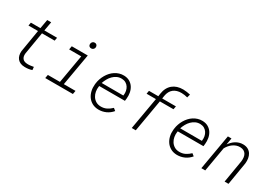

<svg xmlns="http://www.w3.org/2000/svg" viewBox="15 -1622 3492 2487"><g transform="rotate(30 1761.0 -378.5)"><path d="M345.7 -663.6 321.8 -528.3H512.2L503.4 -480.5H314L258.3 -147.5Q252.9 -98.1 275.6 -70.8Q298.3 -43.5 348.1 -42Q371.6 -41 394.5 -44.2Q417.5 -47.4 440.4 -51.3L444.8 -6.3Q418.5 2.9 390.9 6.6Q363.3 10.3 335.4 9.3Q299.3 8.8 272.5 -2.9Q245.6 -14.6 228.3 -35.2Q210.9 -55.7 203.6 -84.5Q196.3 -113.3 199.2 -148.4L254.4 -480.5H111.8L120.6 -528.3H262.7L286.6 -663.6Z M731.9 -528.3H971.2L888.2 -51.8H1063L1053.7 0H640.1L649.4 -51.8H830.1L903.8 -476.1H722.7ZM921.4 -671.9Q922.4 -691.4 934.6 -704.3Q946.8 -717.3 966.8 -717.8Q986.3 -718.3 998 -705.6Q1009.8 -692.9 1008.8 -673.8Q1007.8 -654.8 995.1 -642.3Q982.4 -629.9 963.4 -629.4Q943.8 -628.9 932.1 -640.9Q920.4 -652.8 921.4 -671.9Z M1437 9.8Q1383.8 8.3 1344.2 -13.7Q1304.7 -35.6 1279.5 -71.3Q1254.4 -106.9 1243.7 -152.8Q1232.9 -198.7 1237.8 -247.6L1240.2 -269Q1244.6 -302.7 1256.1 -335.9Q1267.6 -369.1 1285.2 -399.4Q1302.7 -429.7 1326.2 -455.6Q1349.6 -481.4 1378.2 -500Q1406.7 -518.6 1439.9 -528.8Q1473.1 -539.1 1509.8 -538.1Q1560.1 -536.6 1595.7 -515.6Q1631.3 -494.6 1653.1 -460.9Q1674.8 -427.2 1682.9 -384.3Q1690.9 -341.3 1686 -295.9L1681.6 -260.3H1297.9L1295.4 -248.5Q1290 -211.4 1296.6 -174.8Q1303.2 -138.2 1321.8 -108.6Q1340.3 -79.1 1370.4 -60.3Q1400.4 -41.5 1441.4 -40Q1489.7 -38.1 1530 -57.6Q1570.3 -77.1 1604 -110.4L1638.7 -82.5Q1600.6 -36.6 1548.3 -12.9Q1496.1 10.7 1437 9.8ZM1506.8 -488.3Q1467.3 -489.7 1435.1 -474.6Q1402.8 -459.5 1377.7 -434.3Q1352.5 -409.2 1334.5 -376.5Q1316.4 -343.8 1305.2 -310.1L1628.9 -309.6L1630.4 -316.9Q1634.8 -348.1 1628.9 -378.4Q1623 -408.7 1607.2 -432.9Q1591.3 -457 1565.9 -472.2Q1540.5 -487.3 1506.8 -488.3Z M2280.8 -480.5H2077.1L1994.1 0H1934.1L2018.1 -480.5H1878.4L1886.7 -528.3H2026.4L2032.2 -570.3Q2039.1 -617.7 2058.3 -654.5Q2077.6 -691.4 2107.7 -716.3Q2137.7 -741.2 2177.2 -753.7Q2216.8 -766.1 2264.6 -765.6Q2292 -765.1 2318.4 -761.2Q2344.7 -757.3 2371.1 -751.5L2357.9 -702.1Q2314 -714.4 2267.6 -715.3Q2231.4 -715.8 2201.4 -706.8Q2171.4 -697.8 2148.7 -679.7Q2126 -661.6 2111.3 -634.3Q2096.7 -606.9 2090.8 -570.8L2084.5 -528.3H2289.6Z M2611.3 9.8Q2558.1 8.3 2518.6 -13.7Q2479 -35.6 2453.9 -71.3Q2428.7 -106.9 2418 -152.8Q2407.2 -198.7 2412.1 -247.6L2414.6 -269Q2418.9 -302.7 2430.4 -335.9Q2441.9 -369.1 2459.5 -399.4Q2477.1 -429.7 2500.5 -455.6Q2523.9 -481.4 2552.5 -500Q2581.1 -518.6 2614.3 -528.8Q2647.5 -539.1 2684.1 -538.1Q2734.4 -536.6 2770 -515.6Q2805.7 -494.6 2827.4 -460.9Q2849.1 -427.2 2857.2 -384.3Q2865.2 -341.3 2860.4 -295.9L2856 -260.3H2472.2L2469.7 -248.5Q2464.4 -211.4 2470.9 -174.8Q2477.5 -138.2 2496.1 -108.6Q2514.6 -79.1 2544.7 -60.3Q2574.7 -41.5 2615.7 -40Q2664.1 -38.1 2704.3 -57.6Q2744.6 -77.1 2778.3 -110.4L2813 -82.5Q2774.9 -36.6 2722.7 -12.9Q2670.4 10.7 2611.3 9.8ZM2681.2 -488.3Q2641.6 -489.7 2609.4 -474.6Q2577.1 -459.5 2552 -434.3Q2526.9 -409.2 2508.8 -376.5Q2490.7 -343.8 2479.5 -310.1L2803.2 -309.6L2804.7 -316.9Q2809.1 -348.1 2803.2 -378.4Q2797.4 -408.7 2781.5 -432.9Q2765.6 -457 2740.2 -472.2Q2714.8 -487.3 2681.2 -488.3Z M3120.6 -528.3 3104 -429.2Q3120.6 -453.1 3140.9 -473.4Q3161.1 -493.7 3185.1 -508.3Q3209 -522.9 3236.1 -530.8Q3263.2 -538.6 3293.5 -538.1Q3336.4 -537.1 3366.2 -520.3Q3396 -503.4 3413.1 -476.1Q3430.2 -448.7 3436 -413.1Q3441.9 -377.4 3437.5 -338.4L3380.9 0H3322.8L3379.4 -337.9Q3382.8 -367.2 3379.6 -393.8Q3376.5 -420.4 3364.7 -440.9Q3353 -461.4 3331.3 -473.9Q3309.6 -486.3 3276.4 -487.3Q3246.1 -487.8 3219.5 -478.3Q3192.9 -468.8 3170.2 -452.4Q3147.5 -436 3128.9 -414.1Q3110.4 -392.1 3096.7 -367.2L3033.2 0H2975.1L3066.9 -528.3Z"/></g></svg>

Font: Roboto Mono Light
Style: Italic
Weight: 300
Designer: Google
Version: Version 2.000985; 2015; ttfautohint (v1.3)